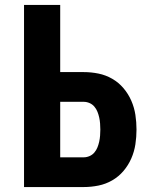

<svg xmlns="http://www.w3.org/2000/svg" viewBox="-20 -755 640 775"><path d="M77 0V-735H223V-464H318Q348 -464 377.5 -458Q407 -452 433 -437Q459 -422 478.5 -399Q498 -376 510 -348.5Q522 -321 526.5 -291.5Q531 -262 531 -232Q531 -202 526.5 -172.5Q522 -143 510 -115.5Q498 -88 478.5 -65Q459 -42 433 -27Q407 -12 377.5 -6Q348 0 318 0ZM318 -120Q330 -120 341.5 -125Q353 -130 361 -139.5Q369 -149 373.5 -160.5Q378 -172 380.5 -183.5Q383 -195 384 -207.5Q385 -220 385 -232Q385 -244 384 -256.5Q383 -269 380.5 -280.5Q378 -292 373.5 -303.5Q369 -315 361 -324.5Q353 -334 341.5 -339Q330 -344 318 -344H223V-120Z"/></svg>

Font: Iosevka Aile Heavy
Style: Regular
Weight: 900
Designer: Belleve Invis
Foundry: Belleve Invis
Version: Version 31.1.0; ttfautohint (v1.8.4)